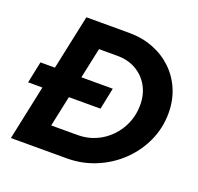

<svg xmlns="http://www.w3.org/2000/svg" viewBox="-123 -832 993 965"><g transform="rotate(20 373.5 -350.0)"><path d="M30.8 0 92.8 -292.7H16.4L40.4 -408H117.8L179.8 -700H408.6Q478.9 -700 538.1 -676.9Q597.3 -653.9 641.1 -611.8Q684.9 -569.7 708.8 -512.7Q732.8 -455.7 732.8 -388.1Q732.8 -308.6 700.9 -238.3Q669 -168 613.3 -114.5Q557.5 -61 484.5 -30.5Q411.6 0 329 0ZM199.5 -128.7H340.5Q391.7 -128.7 435.8 -147.8Q479.8 -166.9 513.5 -201.3Q547.1 -235.6 566 -280.7Q584.9 -325.9 584.9 -377.6Q584.9 -434.5 560.2 -478.3Q535.4 -522.1 492.2 -546.7Q449 -571.3 392.4 -571.3H294.2L259.4 -408H427.2L403.5 -292.7H234.4Z"/></g></svg>

Font: Red Hat Display VF
Style: Italic
Weight: 300
Italic angle: -12°
Designer: Pentagram, MCKL
Foundry: Pentagram, MCKL
Version: Version 1.023